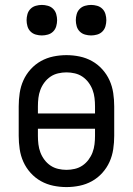

<svg xmlns="http://www.w3.org/2000/svg" viewBox="-20 -752 540 780"><path d="M250 8Q223 8 196.5 2.5Q170 -3 146.5 -16Q123 -29 104.5 -49.5Q86 -70 75 -94.5Q64 -119 60 -146Q56 -173 56 -200V-320Q56 -347 60 -374Q64 -401 75 -425.5Q86 -450 104.5 -470.5Q123 -491 146.5 -504Q170 -517 196.5 -522.5Q223 -528 250 -528Q277 -528 303.5 -522.5Q330 -517 353.5 -504Q377 -491 395.5 -470.5Q414 -450 425 -425.5Q436 -401 440 -374Q444 -347 444 -320V-200Q444 -173 440 -146Q436 -119 425 -94.5Q414 -70 395.5 -49.5Q377 -29 353.5 -16Q330 -3 303.5 2.5Q277 8 250 8ZM366 -291V-320Q366 -337 364 -354Q362 -371 356 -387Q350 -403 339.5 -417Q329 -431 315 -440.5Q301 -450 284 -454Q267 -458 250 -458Q233 -458 216 -454Q199 -450 185 -440.5Q171 -431 160.5 -417Q150 -403 144 -387Q138 -371 136 -354Q134 -337 134 -320V-291ZM250 -62Q267 -62 284 -66Q301 -70 315 -79.5Q329 -89 339.5 -103Q350 -117 356 -133Q362 -149 364 -166Q366 -183 366 -200V-229H134V-200Q134 -183 136 -166Q138 -149 144 -133Q150 -117 160.5 -103Q171 -89 185 -79.5Q199 -70 216 -66Q233 -62 250 -62ZM350 -608Q338 -608 325.5 -611.5Q313 -615 304 -624Q295 -633 291.5 -645.5Q288 -658 288 -670Q288 -682 291.5 -694.5Q295 -707 304 -716Q313 -725 325.5 -728.5Q338 -732 350 -732Q362 -732 374.5 -728.5Q387 -725 396 -716Q405 -707 408.5 -694.5Q412 -682 412 -670Q412 -658 408.5 -645.5Q405 -633 396 -624Q387 -615 374.5 -611.5Q362 -608 350 -608ZM150 -608Q138 -608 125.5 -611.5Q113 -615 104 -624Q95 -633 91.5 -645.5Q88 -658 88 -670Q88 -682 91.5 -694.5Q95 -707 104 -716Q113 -725 125.5 -728.5Q138 -732 150 -732Q162 -732 174.5 -728.5Q187 -725 196 -716Q205 -707 208.5 -694.5Q212 -682 212 -670Q212 -658 208.5 -645.5Q205 -633 196 -624Q187 -615 174.5 -611.5Q162 -608 150 -608Z"/></svg>

Font: Iosevka Term Curly
Style: Regular
Weight: 400
Designer: Belleve Invis
Foundry: Belleve Invis
Version: Version 32.3.0